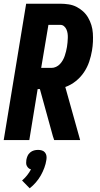

<svg xmlns="http://www.w3.org/2000/svg" viewBox="-20 -755 540 1035"><path d="M0 0 121 -735H304Q327 -735 350 -731.5Q373 -728 392.5 -718Q412 -708 428 -693.5Q444 -679 455 -660Q466 -641 472.5 -620Q479 -599 480.5 -576Q482 -553 481 -530Q480 -507 476 -483Q471 -453 461 -423Q451 -393 433 -366Q415 -339 389 -318Q363 -297 332 -286L412 0H272L265 -21L195 -275H183L138 0ZM202 -389H258Q270 -389 282 -394.5Q294 -400 303 -409.5Q312 -419 318.5 -430.5Q325 -442 329 -454Q333 -466 336 -478Q339 -490 341 -502Q343 -514 344 -526Q345 -538 345.5 -550Q346 -562 344.5 -573.5Q343 -585 338.5 -595.5Q334 -606 325.5 -613.5Q317 -621 305 -621H241ZM140 260 99 218Q114 205 126 190Q138 175 147 158Q139 156 133.5 151Q128 146 124.5 139Q121 132 121 123.5Q121 115 122 107Q124 96 128.5 85.5Q133 75 142.5 67Q152 59 163 56Q174 53 185 53Q196 53 206 56Q216 59 222.5 67Q229 75 230.5 85.5Q232 96 230 107Q227 128 219 149.5Q211 171 200 190.5Q189 210 173.5 228Q158 246 140 260Z"/></svg>

Font: Iosevka SS18 Heavy
Style: Italic
Weight: 900
Italic angle: -9°
Monospace: yes
Designer: Belleve Invis
Foundry: Belleve Invis
Version: Version 25.1.1; ttfautohint (v1.8.4)